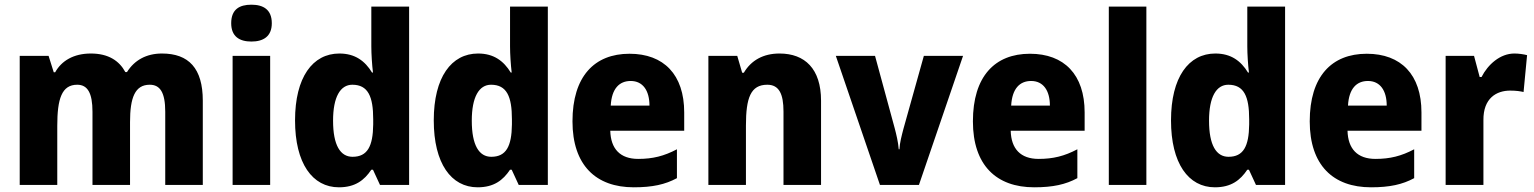

<svg xmlns="http://www.w3.org/2000/svg" viewBox="-20 -788 6537 818"><path d="M670 -560C604 -560 553 -532 521 -481H514C488 -529 442 -560 367 -560C294 -560 242 -529 215 -480H209L187 -550H64V0H224V-252C224 -367 243 -427 309 -427C353 -427 374 -392 374 -312V0H534V-268C534 -372 555 -427 618 -427C662 -427 684 -394 684 -312V0H844V-359C844 -497 784 -560 670 -560Z M1051 -768C1000 -768 965 -748 965 -689C965 -632 1001 -611 1051 -611C1101 -611 1138 -632 1138 -689C1138 -747 1102 -768 1051 -768ZM1131 -550H971V0H1131Z M1424 10C1493 10 1532 -20 1562 -65H1569L1599 0H1723V-760H1562V-591C1562 -557 1565 -512 1569 -479H1565C1535 -528 1493 -560 1426 -560C1312 -560 1237 -459 1237 -275C1237 -92 1311 10 1424 10ZM1482 -120C1430 -120 1399 -169 1399 -274C1399 -375 1430 -427 1481 -427C1548 -427 1570 -377 1570 -280V-258C1569 -164 1545 -120 1482 -120Z M2015 10C2084 10 2123 -20 2153 -65H2160L2190 0H2314V-760H2153V-591C2153 -557 2156 -512 2160 -479H2156C2126 -528 2084 -560 2017 -560C1903 -560 1828 -459 1828 -275C1828 -92 1902 10 2015 10ZM2073 -120C2021 -120 1990 -169 1990 -274C1990 -375 2021 -427 2072 -427C2139 -427 2161 -377 2161 -280V-258C2160 -164 2136 -120 2073 -120Z M2662 -559C2512 -559 2419 -462 2419 -271C2419 -84 2519 10 2680 10C2760 10 2814 -2 2864 -29V-152C2809 -123 2761 -111 2699 -111C2622 -111 2582 -154 2580 -231H2895V-309C2895 -470 2808 -559 2662 -559ZM2667 -443C2719 -443 2747 -402 2747 -338H2582C2586 -411 2619 -443 2667 -443Z M3301 -560C3232 -560 3180 -531 3149 -478H3142L3121 -550H2998V0H3158V-253C3158 -371 3178 -427 3249 -427C3299 -427 3318 -388 3318 -313V0H3478V-359C3478 -495 3409 -560 3301 -560Z M3729 0H3895L4083 -550H3916L3829 -239C3822 -212 3813 -179 3812 -152H3809C3807 -182 3798 -218 3792 -241L3708 -550H3541Z M4368 -559C4218 -559 4125 -462 4125 -271C4125 -84 4225 10 4386 10C4466 10 4520 -2 4570 -29V-152C4515 -123 4467 -111 4405 -111C4328 -111 4288 -154 4286 -231H4601V-309C4601 -470 4514 -559 4368 -559ZM4373 -443C4425 -443 4453 -402 4453 -338H4288C4292 -411 4325 -443 4373 -443Z M4864 0V-760H4704V0Z M5156 10C5225 10 5264 -20 5294 -65H5301L5331 0H5455V-760H5294V-591C5294 -557 5297 -512 5301 -479H5297C5267 -528 5225 -560 5158 -560C5044 -560 4969 -459 4969 -275C4969 -92 5043 10 5156 10ZM5214 -120C5162 -120 5131 -169 5131 -274C5131 -375 5162 -427 5213 -427C5280 -427 5302 -377 5302 -280V-258C5301 -164 5277 -120 5214 -120Z M5803 -559C5653 -559 5560 -462 5560 -271C5560 -84 5660 10 5821 10C5901 10 5955 -2 6005 -29V-152C5950 -123 5902 -111 5840 -111C5763 -111 5723 -154 5721 -231H6036V-309C6036 -470 5949 -559 5803 -559ZM5808 -443C5860 -443 5888 -402 5888 -338H5723C5727 -411 5760 -443 5808 -443Z M6432 -560C6371 -560 6319 -513 6292 -460H6284L6260 -550H6139V0H6300V-276C6299 -370 6356 -402 6414 -402C6441 -402 6458 -399 6471 -396L6486 -553C6471 -557 6450 -560 6432 -560Z"/></svg>

Font: Noto Sans Lao Looped SemiCondensed ExtraBold
Style: Regular
Weight: 800
Width: 4
Designer: Mark Frömberg, Ben Mitchell
Foundry: The Fontpad Ltd
Version: Version 1.002